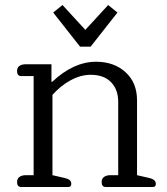

<svg xmlns="http://www.w3.org/2000/svg" viewBox="-20 -745 664 765"><path d="M192 -695 229 -725 320 -626 411 -725 448 -695 341 -559H299ZM48 -20Q48 -33 57.5 -40Q67 -47 83 -47H114V-442H64Q48 -442 48 -462Q48 -476 57.5 -482.5Q67 -489 83 -489H185V-419H188Q273 -499 363 -499Q434 -499 480 -457.5Q526 -416 526 -345V-47L574 -36Q601 -30 601 -12Q601 0 589 0H401Q385 0 385 -20Q385 -33 394.5 -40Q404 -47 420 -47H451V-339Q451 -388 422.5 -417.5Q394 -447 341 -447Q302 -447 262 -425.5Q222 -404 189 -367V-47L237 -36Q251 -33 257.5 -27.5Q264 -22 264 -12Q264 0 252 0H64Q48 0 48 -20Z"/></svg>

Font: Maitree
Style: Regular
Weight: 400
Designer: CadsonDemak Team
Foundry: CadsonDemak
Version: Version 1.000